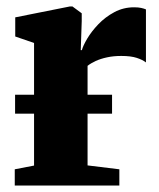

<svg xmlns="http://www.w3.org/2000/svg" viewBox="-20 -572 490 592"><path d="M25.5 0V-50L85 -61.5V-439.5L27 -459.5V-518.5L195 -552H203.5L232 -531V-507L229 -417.5H232.5Q236 -431 249 -453Q262 -475 283.2 -497.2Q304.5 -519.5 332.5 -534.5Q360.5 -549.5 393.5 -549.5Q406.5 -549.5 415.5 -547.5Q424.5 -545.5 430 -543V-379.5Q420 -387.5 401.8 -393.5Q383.5 -399.5 354 -399.5Q330 -399.5 310.2 -395.2Q290.5 -391 275.2 -384Q260 -377 250 -369V-62L348 -50V0ZM325.5 -280V-221.5H26.5V-280Z"/></svg>

Font: Merriweather 60pt Black
Style: Regular
Weight: 900
Version: Version 2.100